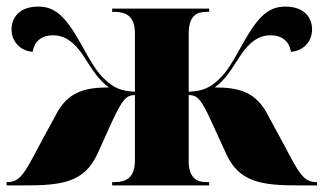

<svg xmlns="http://www.w3.org/2000/svg" viewBox="-24 -562 981 582"><path d="M-4 0H49C162 0 232 -8 272 -97L315 -192C348 -263 359 -273 385 -274V-76C385 -21 356 -10 323 -10H316V0H610V-10H602C572 -10 548 -23 548 -74V-274C574 -273 585 -264 618 -191L661 -97C701 -8 771 0 884 0H937V-10H935C897 -10 883 -35 838 -121L787 -215C752 -282 703 -297 627 -297C657 -319 675 -347 701 -388C731 -435 761 -455 796 -455C833 -455 853 -435 858 -405C893 -407 922 -434 922 -473C922 -508 899 -542 841 -542C792 -542 760 -516 711 -428C682 -375 662 -342 641 -323C611 -294 589 -286 548 -284V-460C548 -515 573 -526 602 -526H610V-536H316V-526H324C356 -526 385 -514 385 -462V-284C344 -286 322 -294 292 -323C271 -342 251 -375 222 -428C173 -516 141 -542 92 -542C34 -542 11 -508 11 -473C11 -434 40 -407 75 -405C80 -435 100 -455 137 -455C172 -455 202 -435 232 -388C258 -347 276 -319 306 -297C230 -297 181 -282 146 -215L95 -121C50 -35 36 -10 -2 -10H-4Z"/></svg>

Font: Noto Serif Display ExtraBold
Style: Regular
Weight: 800
Designer: Monotype Design Team
Foundry: Monotype Imaging Inc.
Version: Version 2.009